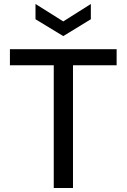

<svg xmlns="http://www.w3.org/2000/svg" viewBox="-20 -948 638 968"><path d="M251 0V-619H30V-700H568V-619H348V0ZM299 -766 159 -851V-928L299 -840L438 -928V-851Z"/></svg>

Font: Envelope Sans Variable
Style: Regular
Weight: 500
Designer: Andreas Rasmussen / Norman Anderson
Foundry: mail.de GmbH
Version: Version 1.150